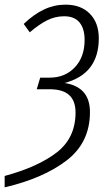

<svg xmlns="http://www.w3.org/2000/svg" viewBox="-34 -716 459 826"><path d="M391 -551Q391 -398 244 -359Q353 -342 353 -234Q353 -103 253 -26Q153 51 -14 90V41Q130 2 210.5 -60.5Q291 -123 291 -232Q291 -283 262.5 -308Q234 -333 175 -332H124L139 -382H180Q246 -382 288 -426.5Q330 -471 330 -544Q330 -593 308 -619.5Q286 -646 242 -646Q203 -646 168.5 -628.5Q134 -611 94 -577L68 -613Q112 -655 156 -675.5Q200 -696 248 -696Q314 -696 352.5 -657Q391 -618 391 -551Z"/></svg>

Font: Fira Sans Extra Condensed Light
Style: Italic
Weight: 300
Width: 3
Italic angle: -8°
Designer: Carrois Corporate & Edenspiekermann AG
Foundry: Carrois Corporate GbR & Edenspiekermann AG
Version: Version 4.203